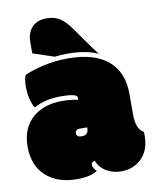

<svg xmlns="http://www.w3.org/2000/svg" viewBox="-84 -809 714 883"><g transform="rotate(-10 272.5 -367.5)"><path d="M509.3 -241.7V-337.4Q509.3 -437 445.8 -491.2Q382.3 -545.4 258.3 -545.4Q198.2 -545.4 144 -533Q89.8 -520.5 54.7 -504.4Q45.9 -487.3 45.9 -452.1Q45.9 -390.1 69.8 -349.6Q122.1 -379.4 195.8 -379.4Q230.5 -379.4 252 -375Q273.4 -370.6 273.4 -357.9Q273.4 -354.5 272 -349.6Q270.5 -350.1 252.9 -353.5Q226.6 -357.4 198.2 -357.4Q115.2 -357.4 63 -314Q5.9 -265.6 5.9 -177.5Q5.9 -89.4 59.8 -40.3Q113.8 8.8 204.1 8.8Q268.1 8.8 299.8 -12.7Q282.7 -29.8 282.7 -43.5Q282.7 -59.6 299.3 -59.6Q312.5 -26.4 343.3 -8.8Q374 8.8 411.1 8.8Q465.8 8.8 502.9 -25.4Q544.9 -64 544.9 -133.3V-142.1Q544.9 -148.9 544.4 -151.4Q524.9 -163.6 517.1 -185.1Q509.3 -206.5 509.3 -241.7ZM194.8 -744.1Q145.5 -744.1 121.6 -713.4Q101.6 -688 101.6 -647.9V-596.7L201.7 -563.5Q226.1 -567.4 260.3 -567.4Q345.7 -567.4 402.8 -541.5Q385.3 -563.5 353.3 -608.9Q321.3 -654.3 305.2 -676.8Q280.3 -712.4 254.9 -728.3Q229.5 -744.1 194.8 -744.1ZM255.9 -217.8H291.5Q291.5 -197.8 283.7 -189.7Q275.9 -181.6 259.3 -181.6Q235.4 -181.6 235.4 -199.2Q235.4 -217.8 255.9 -217.8Z"/></g></svg>

Font: Friends & Family
Style: Regular
Weight: 400
Designer: Sarang Kulkarni, Maithili Shingre, Noopur Datye
Foundry: Ek Type
Version: Version 1.000;hotconv 1.0.117;makeotfexe 2.5.65602